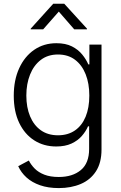

<svg xmlns="http://www.w3.org/2000/svg" viewBox="-20 -778 638 1014"><path d="M290.5 215.3Q234.4 215.3 191.7 200.4Q148.9 185.5 120.1 159.4Q91.3 133.3 76.2 99.6L132.3 69.8Q143.6 92.3 163.3 112.3Q183.1 132.3 214.4 144.5Q245.6 156.7 290.5 156.7Q362.8 156.7 406.7 120.4Q450.7 84 450.7 8.8V-110.8H444.8Q433.6 -84.5 412.1 -59.8Q390.6 -35.2 357.4 -19.8Q324.2 -4.4 276.9 -4.4Q211.4 -4.4 160.9 -36.6Q110.4 -68.8 81.5 -128.9Q52.7 -189 52.7 -272.5Q52.7 -355 81.3 -417.5Q109.9 -480 160.6 -514.9Q211.4 -549.8 277.8 -549.8Q326.7 -549.8 359.9 -533Q393.1 -516.1 414.1 -490.2Q435.1 -464.4 446.3 -438H452.1V-542.5H516.1V11.7Q516.1 81.5 486.8 126.7Q457.5 171.9 406.5 193.6Q355.5 215.3 290.5 215.3ZM286.1 -63.5Q338.4 -63.5 375.5 -88.9Q412.6 -114.3 432.1 -161.4Q451.7 -208.5 451.7 -273.4Q451.7 -336.9 432.4 -385.7Q413.1 -434.6 376.2 -462.4Q339.4 -490.2 286.1 -490.2Q232.9 -490.2 195.6 -461.7Q158.2 -433.1 138.7 -384Q119.1 -335 119.1 -273.4Q119.1 -210.9 138.9 -163.6Q158.7 -116.2 196 -89.8Q233.4 -63.5 286.1 -63.5ZM208 -623H142.1V-626.5L261.2 -758.3H319.3L439.5 -626.5V-623H372.1L290.5 -716.8Z"/></svg>

Font: Inter 16pt Light
Style: Regular
Weight: 300
Version: Version 4.001;git-66647c0bb